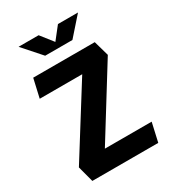

<svg xmlns="http://www.w3.org/2000/svg" viewBox="-221 -1058 1061 1178"><g transform="rotate(-30 310.0 -469.5)"><path d="M80 0H547L577 -133H245.5L549 -622.5L518.5 -730H82.5L52.5 -598H353.5L50 -113ZM99.5 -939H241.5L310 -852L378.5 -939H520.5L406.5 -810H213.5Z"/></g></svg>

Font: Monaspace Krypton ExtraBold
Style: Regular
Weight: 800
Designer: Riley Cran & the Lettermatic Team
Foundry: Lettermatic
Version: Version 1.101 (Monaspace Krypton)